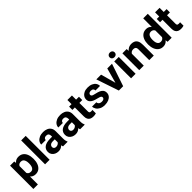

<svg xmlns="http://www.w3.org/2000/svg" viewBox="366 -2403 4260 4260"><g transform="rotate(-45 2495.5 -273.5)"><path d="M325.2 9.8Q276.2 9.8 240.4 -10.2Q204.6 -30.2 180.4 -65.8Q156.2 -101.4 141.3 -148.3Q126.5 -195.3 119.1 -249.5V-272.8Q128.7 -349.5 152.2 -409.3Q175.7 -469.1 217.7 -503.6Q259.7 -538.1 324.3 -538.1Q391.3 -538.1 437.2 -504.5Q483.1 -471 506.7 -410.6Q530.4 -350.3 530.4 -270V-259.8Q530.4 -182.9 506.7 -121.9Q483.1 -60.9 437.5 -25.6Q391.8 9.8 325.2 9.8ZM54.3 203.1V-528.3H185.9L196.3 -426.8V203.1ZM287.7 -104.5Q324.8 -104.5 346.8 -125.6Q368.8 -146.8 378.6 -182Q388.4 -217.3 388.4 -259.8V-270Q388.4 -313.7 378.3 -348.2Q368.3 -382.7 345.8 -402.8Q323.4 -422.9 286.7 -422.9Q258.6 -422.9 238.8 -413.9Q219 -405 206.2 -388.1Q193.3 -371.3 186.7 -346.9Q180.1 -322.5 178.5 -291.5V-230.6Q181.2 -194.6 192.4 -166.1Q203.6 -137.5 226.7 -121Q249.7 -104.5 287.7 -104.5Z M767.1 0H624.8V-750H767.1Z M1168.4 -353.2Q1168.4 -389.7 1149.7 -411.4Q1131 -433 1090.9 -433Q1067.8 -433 1050.9 -425.4Q1034.1 -417.8 1025 -403.7Q1016 -389.6 1016 -369.8H874Q874 -416.1 901.7 -454.2Q929.3 -492.3 979.8 -515.2Q1030.3 -538.1 1098.6 -538.1Q1159.8 -538.1 1207.7 -517.5Q1255.7 -497 1283.3 -455.6Q1310.9 -414.3 1310.9 -352.2V-128.7Q1310.9 -83.9 1316.5 -56.4Q1322 -29 1332.1 -8.4V0H1188.6Q1178.5 -21.8 1173.4 -54.8Q1168.4 -87.8 1168.4 -121.4ZM1187.2 -240.1H1111.1Q1055.4 -240.1 1029.8 -216.9Q1004.2 -193.7 1004.2 -159.2Q1004.2 -133.1 1022.5 -116Q1040.8 -98.8 1072.6 -98.8Q1104.1 -98.8 1127.2 -111.3Q1150.3 -123.7 1163 -141.4Q1175.7 -159.1 1175.4 -174.2L1213.6 -112.6Q1206.3 -93 1193.1 -71.7Q1179.9 -50.5 1159.3 -32Q1138.7 -13.6 1109.7 -1.9Q1080.7 9.8 1041.8 9.8Q991.3 9.8 950.4 -10.5Q909.6 -30.9 885.7 -66.8Q861.9 -102.7 861.9 -148.8Q861.9 -231.9 923.7 -277.4Q985.5 -322.9 1106.2 -322.9H1187.2Z M1705 -353.2Q1705 -389.7 1686.3 -411.4Q1667.6 -433 1627.5 -433Q1604.4 -433 1587.5 -425.4Q1570.7 -417.8 1561.7 -403.7Q1552.6 -389.6 1552.6 -369.8H1410.6Q1410.6 -416.1 1438.3 -454.2Q1465.9 -492.3 1516.4 -515.2Q1566.9 -538.1 1635.3 -538.1Q1696.4 -538.1 1744.3 -517.5Q1792.3 -497 1819.9 -455.6Q1847.6 -414.3 1847.6 -352.2V-128.7Q1847.6 -83.9 1853.1 -56.4Q1858.6 -29 1868.8 -8.4V0H1725.2Q1715.1 -21.8 1710.1 -54.8Q1705 -87.8 1705 -121.4ZM1723.8 -240.1H1647.8Q1592 -240.1 1566.4 -216.9Q1540.8 -193.7 1540.8 -159.2Q1540.8 -133.1 1559.1 -116Q1577.4 -98.8 1609.2 -98.8Q1640.7 -98.8 1663.8 -111.3Q1686.9 -123.7 1699.6 -141.4Q1712.3 -159.1 1712 -174.2L1750.2 -112.6Q1743 -93 1729.7 -71.7Q1716.5 -50.5 1695.9 -32Q1675.3 -13.6 1646.3 -1.9Q1617.3 9.8 1578.4 9.8Q1527.9 9.8 1487.1 -10.5Q1446.2 -30.9 1422.4 -66.8Q1398.5 -102.7 1398.5 -148.8Q1398.5 -231.9 1460.4 -277.4Q1522.2 -322.9 1642.8 -322.9H1723.8Z M2216.1 -424.6H1906.8V-528.3H2216.1ZM2126 -658.5V-161.6Q2126 -139.6 2131.9 -127.8Q2137.9 -116 2150 -111.6Q2162.2 -107.2 2180.3 -107.2Q2193 -107.2 2203.5 -108.3Q2214.1 -109.4 2221.1 -110.8V-3.2Q2203.3 2.8 2182.6 6.3Q2161.8 9.8 2135.6 9.8Q2089.6 9.8 2055.4 -5.9Q2021.3 -21.6 2002.6 -56.1Q1984 -90.6 1984 -146.6V-658.5Z M2495.9 9.8Q2421.7 9.8 2370.7 -16.9Q2319.7 -43.6 2293.5 -84.6Q2267.3 -125.7 2267.3 -168.8H2402.2Q2403.8 -141.3 2417.2 -124.3Q2430.7 -107.2 2452.1 -99.3Q2473.6 -91.3 2498.8 -91.3Q2525.7 -91.3 2543.7 -98.2Q2561.6 -105.2 2570.9 -117.7Q2580.2 -130.2 2580.2 -146.6Q2580.2 -161.7 2571.6 -173.1Q2563.1 -184.6 2539.8 -194.4Q2516.6 -204.2 2472.3 -213.5Q2418.4 -225.1 2375.8 -245.1Q2333.2 -265 2308.8 -296.7Q2284.5 -328.3 2284.5 -373.8Q2284.5 -417.9 2309.7 -455.3Q2334.9 -492.7 2382.1 -515.4Q2429.4 -538.1 2495.2 -538.1Q2564 -538.1 2613.7 -516Q2663.4 -493.9 2690.1 -455.6Q2716.8 -417.2 2716.8 -367.7H2574.8Q2574.8 -398 2555.5 -417.7Q2536.1 -437.3 2494.9 -437.3Q2471.9 -437.3 2455.1 -429.8Q2438.4 -422.3 2429.6 -409.6Q2420.9 -396.9 2420.9 -380.6Q2420.9 -365.4 2430.2 -354Q2439.6 -342.5 2460.8 -333.9Q2482.1 -325.3 2518.8 -318.2Q2576.1 -307 2621.1 -288.3Q2666.2 -269.5 2692.3 -237.1Q2718.4 -204.7 2718.4 -152.1Q2718.4 -105.6 2691.1 -68.8Q2663.8 -32.1 2613.8 -11.2Q2563.8 9.8 2495.9 9.8Z M3104.5 -528.3H3252.8L3075.1 0H2984.9L2988.8 -106.2ZM3026.5 -105.6 3029.6 0H2939.6L2761 -528.3H2910Z M3394 -738.1Q3430.7 -738.1 3452.2 -717.4Q3473.7 -696.7 3473.7 -664.6Q3473.7 -633.1 3452.2 -612.4Q3430.7 -591.6 3394 -591.6Q3357.7 -591.6 3336.2 -612.4Q3314.7 -633.1 3314.7 -664.6Q3314.7 -696.7 3336.2 -717.4Q3357.7 -738.1 3394 -738.1ZM3465.4 0H3323V-528.3H3465.4Z M3721.2 0H3579.2V-528.3H3712.5L3721.2 -415.5ZM3660.7 -280.6Q3660.8 -359.9 3686.8 -417.6Q3712.8 -475.4 3759.7 -506.7Q3806.6 -538.1 3868.8 -538.1Q3919 -538.1 3956.4 -518.7Q3993.8 -499.2 4014.9 -455.2Q4035.9 -411.1 4035.9 -336.2V0H3893.4V-336.9Q3893.4 -370.5 3883.7 -389.2Q3874.1 -407.8 3855.5 -415.3Q3836.9 -422.9 3809.8 -422.9Q3782.2 -422.9 3761.8 -412.4Q3741.3 -401.9 3727.6 -382.7Q3713.9 -363.5 3707.1 -337.8Q3700.3 -312.1 3700.3 -282Z M4327 9.8Q4261.7 9.8 4215.6 -25.1Q4169.4 -60.1 4145.1 -120.6Q4120.7 -181.2 4120.7 -258V-268.3Q4120.7 -348.5 4145.1 -409.3Q4169.4 -470.1 4215.7 -504.1Q4262 -538.1 4327.9 -538.1Q4390.5 -538.1 4432.5 -503.2Q4474.4 -468.3 4498.5 -408Q4522.7 -347.8 4531.7 -271V-251.5Q4522.7 -178.3 4498.5 -119.2Q4474.3 -60.1 4432.3 -25.1Q4390.2 9.8 4327 9.8ZM4363.2 -105.7Q4399 -105.7 4422.2 -121.8Q4445.4 -137.9 4457.7 -166.5Q4470 -195.1 4472.5 -232.3V-289.7Q4471 -320.7 4463.7 -345.4Q4456.3 -370.1 4443.3 -387.3Q4430.2 -404.4 4410.4 -413.6Q4390.7 -422.9 4364.2 -422.9Q4327.4 -422.9 4305.1 -402.3Q4282.7 -381.8 4272.7 -346.9Q4262.7 -311.9 4262.7 -268.3V-258Q4262.7 -215.5 4272.4 -181Q4282.1 -146.5 4304.1 -126.1Q4326.1 -105.7 4363.2 -105.7ZM4468.8 0 4454.6 -116.3V-750H4597.2V0Z M4966.6 -424.6H4657.3V-528.3H4966.6ZM4876.5 -658.5V-161.6Q4876.5 -139.6 4882.4 -127.8Q4888.4 -116 4900.5 -111.6Q4912.7 -107.2 4930.8 -107.2Q4943.5 -107.2 4954 -108.3Q4964.6 -109.4 4971.6 -110.8V-3.2Q4953.8 2.8 4933.1 6.3Q4912.3 9.8 4886.1 9.8Q4840 9.8 4805.9 -5.9Q4771.8 -21.6 4753.1 -56.1Q4734.5 -90.6 4734.5 -146.6V-658.5Z"/></g></svg>

Font: Heebo
Style: Regular
Weight: 400
Designer: Oded Ezer
Foundry: Ezer Type House
Version: Version 3.100